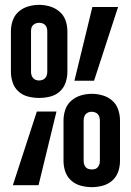

<svg xmlns="http://www.w3.org/2000/svg" viewBox="-20 -764 540 792"><path d="M141 -360Q119 -360 96.5 -365.5Q74 -371 57 -386Q40 -401 32.5 -423Q25 -445 25 -468V-635Q25 -658 32.5 -679.5Q40 -701 57 -716Q74 -731 96.5 -737.5Q119 -744 141 -744Q164 -744 186 -737.5Q208 -731 225.5 -716Q243 -701 250.5 -679.5Q258 -658 258 -635V-468Q258 -445 250.5 -423Q243 -401 226 -386Q209 -371 186.5 -365.5Q164 -360 141 -360ZM287 -431 361 -735H467L368 -431ZM141 -432Q148 -432 155 -434.5Q162 -437 166.5 -442Q171 -447 173 -454Q175 -461 175 -468V-635Q175 -642 173 -649Q171 -656 166 -661Q161 -666 154.5 -668Q148 -670 141 -670Q134 -670 127.5 -667.5Q121 -665 116 -660Q111 -655 109.5 -648.5Q108 -642 108 -635V-468Q108 -461 110 -454Q112 -447 116.5 -442Q121 -437 127.5 -434.5Q134 -432 141 -432ZM359 8Q336 8 313.5 2Q291 -4 274 -19Q257 -34 249.5 -55.5Q242 -77 242 -100V-267Q242 -290 249.5 -312Q257 -334 274.5 -349Q292 -364 314 -370.5Q336 -377 359 -377Q381 -377 403.5 -370.5Q426 -364 443 -349Q460 -334 467.5 -312Q475 -290 475 -267V-100Q475 -77 467.5 -55.5Q460 -34 443 -19Q426 -4 403.5 2Q381 8 359 8ZM33 0 132 -304H213L139 0ZM359 -65Q366 -65 372.5 -67Q379 -69 383.5 -74.5Q388 -80 390 -86.5Q392 -93 392 -100V-267Q392 -274 390 -281Q388 -288 383.5 -293Q379 -298 372 -300.5Q365 -303 358 -303Q351 -303 344.5 -300.5Q338 -298 333.5 -293Q329 -288 327 -281Q325 -274 325 -267V-100Q325 -93 327 -86.5Q329 -80 333.5 -74.5Q338 -69 345 -67Q352 -65 359 -65Z"/></svg>

Font: Iosevka Slab Semibold
Style: Regular
Weight: 600
Monospace: yes
Designer: Belleve Invis
Foundry: Belleve Invis
Version: Version 11.1.1; ttfautohint (v1.8.3)